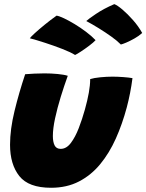

<svg xmlns="http://www.w3.org/2000/svg" viewBox="-20 -856 692 908"><path d="M406.5 -482Q424 -487.5 454.2 -490.5Q484.5 -493.5 512 -493.5Q535 -493.5 562.2 -491.5Q589.5 -489.5 606.5 -486.5Q597.5 -416 579.5 -348Q558.5 -269.5 527.8 -200.8Q497 -132 454 -79.8Q411 -27.5 353.5 2.2Q296 32 221.5 32Q115.5 32 71.5 -23.2Q27.5 -78.5 27.5 -171.5Q27.5 -244.5 48.8 -331.5Q70 -418.5 99 -505Q116 -506.5 142.5 -507.8Q169 -509 190.5 -509Q222 -509 253 -506Q284 -503 300.5 -497.5Q283.5 -450.5 267.2 -397.8Q251 -345 240.5 -296.5Q230 -248 230 -212.5Q230 -185 238.2 -168.5Q246.5 -152 267 -152Q294 -152 315 -179.8Q336 -207.5 352.5 -250.2Q369 -293 381.5 -338Q393.5 -381 400 -417.2Q406.5 -453.5 406.5 -482ZM520.5 -836.5Q534.5 -831.5 559 -810.8Q583.5 -790 609.2 -760.8Q635 -731.5 652.5 -700Q636.5 -685.5 615.5 -673.8Q594.5 -662 576.8 -654.5Q559 -647 551.5 -645.5Q534.5 -663 506.5 -683Q478.5 -703 447 -722.5Q415.5 -742 388 -756.5Q396.5 -765 433.5 -790Q470.5 -815 520.5 -836.5ZM247.5 -782Q259 -780.5 282 -769.8Q305 -759 332.8 -742.2Q360.5 -725.5 387 -705.5Q413.5 -685.5 432 -666Q422.5 -655.5 402 -640Q381.5 -624.5 362 -611.8Q342.5 -599 335 -596Q314.5 -609 275.5 -624.2Q236.5 -639.5 194.2 -653.2Q152 -667 121 -675Q125.5 -681.5 144.2 -698.8Q163 -716 190.5 -738.5Q218 -761 247.5 -782Z"/></svg>

Font: Grandstander Black
Style: Italic
Weight: 900
Italic angle: -15°
Designer: Tyler Finck
Foundry: Etcetera Type Co
Version: Version 1.200; ttfautohint (v1.8.3)